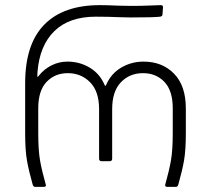

<svg xmlns="http://www.w3.org/2000/svg" viewBox="-20 -728 822 748"><path d="M393 -396Q412 -441 452 -464.5Q492 -488 539 -488Q612 -488 658 -441Q704 -394 704 -305V-209Q704 -143 697 -103Q690 -63 675 -10Q673 -4 671 -2Q669 0 665 0H632Q621 0 624 -10Q639 -63 646 -103Q653 -143 653 -209V-306Q653 -375 620.5 -409Q588 -443 537 -443Q485 -443 451 -407.5Q417 -372 417 -303V-110Q417 -100 407 -100H376Q366 -100 366 -110V-303Q366 -372 331 -407.5Q296 -443 244 -443Q194 -443 161.5 -409Q129 -375 129 -306V-209Q129 -143 136 -103Q143 -63 158 -10L159 -6Q159 0 150 0H118Q113 0 111 -2Q109 -4 107 -10Q92 -63 85 -103Q78 -143 78 -209V-404Q78 -556 152.5 -632Q227 -708 369 -708Q399 -708 439 -706L492 -705Q529 -705 564.5 -706.5Q600 -708 606 -708Q616 -708 615 -699L613 -671Q613 -665 604 -663Q581 -660 489 -660L446 -661Q404 -663 353 -663Q249 -663 191.5 -606.5Q134 -550 126 -447Q125 -430 126 -428.5Q127 -427 132 -434Q152 -459 181 -473.5Q210 -488 243 -488Q290 -488 329.5 -464.5Q369 -441 388 -396Q391 -391 393 -396Z"/></svg>

Font: Barlow GEO Light
Style: Regular
Weight: 300
Designer: Jeremy Tribby
Foundry: Tribby Type
Version: Version 1.408